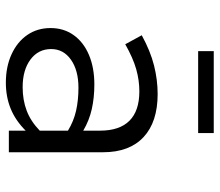

<svg xmlns="http://www.w3.org/2000/svg" viewBox="-66 -656 733 640"><g transform="rotate(90 300.0 -336.5)"><path d="M256 10Q203 10 161.5 -9Q120 -28 97 -61.5Q74 -95 74 -139Q74 -183 97.5 -216Q121 -249 163.5 -267Q206 -285 262 -285Q306 -285 344 -276.5Q382 -268 416 -248V-304Q416 -369 383 -402Q350 -435 285 -435Q248 -435 211 -424.5Q174 -414 128 -388L98 -443Q151 -472 199 -484Q247 -496 294 -496Q387 -496 437.5 -449Q488 -402 488 -314V0H416V-56Q382 -22 342.5 -6Q303 10 256 10ZM144 -141Q144 -98 179 -72Q214 -46 271 -46Q314 -46 349.5 -59.5Q385 -73 416 -103V-197Q385 -216 350 -224Q315 -232 273 -232Q215 -232 179.5 -207Q144 -182 144 -141ZM151 -631V-683H424V-631Z"/></g></svg>

Font: Red Hat Mono
Style: Regular
Weight: 300
Monospace: yes
Designer: Pentagram, MCKL
Foundry: Pentagram, MCKL
Version: Version 1.023